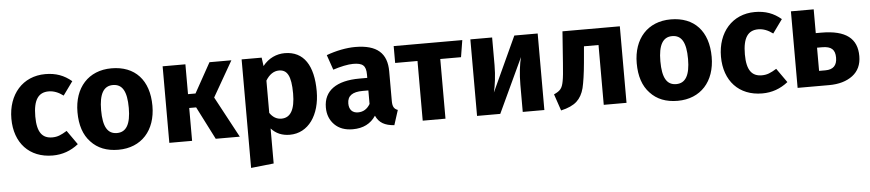

<svg xmlns="http://www.w3.org/2000/svg" viewBox="-44 -826 6012 1327"><g transform="rotate(-5 2962.0 -163.0)"><path d="M292 -548C135 -548 32 -429 32 -261C32 -93 133 17 295 17C362 17 421 -4 474 -46L405 -144C364 -119 339 -108 303 -108C235 -108 198 -150 198 -262C198 -378 234 -427 305 -427C339 -427 373 -414 406 -389L474 -483C422 -527 365 -548 292 -548Z M751 -548C591 -548 491 -436 491 -266C491 -177 514 -107 561 -58C607 -8 670 17 751 17C911 17 1011 -95 1011 -265C1011 -444 914 -548 751 -548ZM751 -432C816 -432 847 -381 847 -265C847 -152 815 -99 751 -99C686 -99 655 -150 655 -266C655 -379 687 -432 751 -432Z M1430 -531 1315 -324H1263V-531H1105V0H1263V-228H1311L1427 0H1594L1441 -285L1582 -531Z M1953 -548C1897 -548 1841 -524 1800 -472L1792 -531H1653V222L1811 205V-38C1844 -1 1887 17 1940 17C2069 17 2151 -102 2151 -267C2151 -444 2086 -548 1953 -548ZM1892 -99C1859 -99 1832 -115 1811 -146V-370C1835 -410 1867 -432 1903 -432C1959 -432 1987 -390 1987 -265C1987 -154 1955 -99 1892 -99Z M2662 -360C2662 -485 2594 -548 2442 -548C2382 -548 2309 -534 2242 -509L2278 -405C2330 -422 2382 -433 2417 -433C2484 -433 2507 -414 2507 -351V-328H2453C2292 -328 2204 -265 2204 -149C2204 -100 2220 -60 2251 -29C2282 2 2324 17 2377 17C2449 17 2502 -10 2537 -63C2560 -12 2600 9 2665 14L2698 -89C2673 -98 2662 -114 2662 -154ZM2423 -96C2384 -96 2361 -120 2361 -163C2361 -216 2396 -241 2468 -241H2507V-147C2487 -113 2459 -96 2423 -96Z M2708 -531V-414H2863V0H3021V-414H3165L3184 -531Z M3707 -531H3545L3370 -151C3381 -195 3391 -268 3391 -339V-531H3240V0H3401L3578 -379C3566 -334 3557 -264 3557 -189V0H3707Z M3879 -531 3863 -310C3859 -252 3855 -211 3850 -187C3841 -138 3827 -122 3783 -102L3822 13C3871 2 3908 -15 3932 -37C3956 -59 3973 -89 3983 -128C3992 -166 4001 -224 4008 -302L4018 -415H4119V0H4277V-531Z M4631 -548C4471 -548 4371 -436 4371 -266C4371 -177 4394 -107 4441 -58C4487 -8 4550 17 4631 17C4791 17 4891 -95 4891 -265C4891 -444 4794 -548 4631 -548ZM4631 -432C4696 -432 4727 -381 4727 -265C4727 -152 4695 -99 4631 -99C4566 -99 4535 -150 4535 -266C4535 -379 4567 -432 4631 -432Z M5215 -548C5058 -548 4955 -429 4955 -261C4955 -93 5056 17 5218 17C5285 17 5344 -4 5397 -46L5328 -144C5287 -119 5262 -108 5226 -108C5158 -108 5121 -150 5121 -262C5121 -378 5157 -427 5228 -427C5262 -427 5296 -414 5329 -389L5397 -483C5345 -527 5288 -548 5215 -548Z M5622 -366V-531H5464V0H5683C5750 0 5805 -16 5846 -47C5887 -78 5908 -123 5908 -182C5908 -303 5832 -366 5660 -366ZM5622 -104V-265H5657C5722 -265 5747 -240 5747 -185C5747 -131 5720 -104 5666 -104Z"/></g></svg>

Font: Fira Sans
Style: Bold
Weight: 700
Designer: Carrois Corporate & Edenspiekermann AG
Foundry: Carrois Corporate GbR & Edenspiekermann AG
Version: Version 4.203